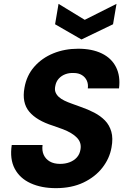

<svg xmlns="http://www.w3.org/2000/svg" viewBox="-20 -965 662 997"><path d="M270 12Q195 12 139 -13.5Q83 -39 56.5 -89Q30 -139 41 -212H201Q197 -183 207 -161Q217 -139 238.5 -126.5Q260 -114 292 -114Q319 -114 341.5 -122.5Q364 -131 379 -147.5Q394 -164 398 -189Q401 -207 396.5 -222Q392 -237 379.5 -250Q367 -263 348.5 -274Q330 -285 306.5 -294Q283 -303 256 -312Q170 -339 131.5 -385.5Q93 -432 107 -509Q118 -573 158 -618.5Q198 -664 257 -688Q316 -712 386 -712Q458 -712 508.5 -687.5Q559 -663 582.5 -616.5Q606 -570 598 -506H436Q439 -528 431 -546Q423 -564 405.5 -575Q388 -586 362 -586Q339 -587 319 -579.5Q299 -572 285 -556.5Q271 -541 267 -518Q263 -499 268.5 -485.5Q274 -472 285.5 -461.5Q297 -451 314.5 -442.5Q332 -434 353.5 -426.5Q375 -419 399 -410Q437 -397 469.5 -380Q502 -363 525 -339.5Q548 -316 558 -281.5Q568 -247 559 -199Q549 -142 511.5 -94Q474 -46 413 -17Q352 12 270 12ZM585 -945 567 -839 403 -760 266 -839 284 -945 420 -862Z"/></svg>

Font: DM Sans 9pt Black
Style: Italic
Weight: 900
Italic angle: -10°
Version: Version 4.004;gftools[0.9.30]